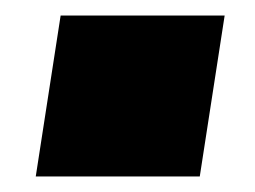

<svg xmlns="http://www.w3.org/2000/svg" viewBox="-20 -401 328 247"><path d="M26 -174 58 -381H269L237 -174Z"/></svg>

Font: Mulish ExtraBlack
Style: Italic
Weight: 1000
Italic angle: -9°
Designer: Vernon Adams
Foundry: Vernon Adams
Version: Version 3.603; ttfautohint (v1.8.3)